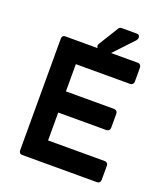

<svg xmlns="http://www.w3.org/2000/svg" viewBox="-156 -989 965 1100"><g transform="rotate(20 326.5 -439.0)"><path d="M551 -723Q559 -723 565 -717Q571 -711 571 -702V-615Q571 -606 565 -600Q559 -594 551 -594H219V-428H513Q522 -428 528 -422Q534 -416 534 -407V-320Q534 -311 528 -305Q522 -299 513 -299H219V-129H564Q573 -129 579 -123.5Q585 -118 585 -109V-21Q585 -12 579 -6Q573 0 564 0H107Q98 0 93 -6Q88 -12 88 -21V-702Q88 -711 93 -717Q98 -723 107 -723ZM387 -723Q385 -721 379.5 -719Q374 -717 372 -717H318Q308 -717 302 -727Q296 -737 303 -748L377 -868V-867Q379 -873 384.5 -875.5Q390 -878 394 -878H487Q502 -878 505 -865.5Q508 -853 497 -840Z"/></g></svg>

Font: Stadtwerke
Style: Bold
Weight: 700
Designer: Santiago Orozco
Foundry: Typemade
Version: Version 1.003